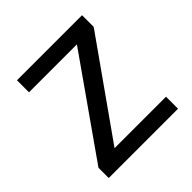

<svg xmlns="http://www.w3.org/2000/svg" viewBox="-149 -652 768 768"><g transform="rotate(-45 235.0 -268.0)"><path d="M431 0H39V-58L327 -468H56V-536H424V-470L140 -68H431Z"/></g></svg>

Font: utamil05
Style: Book
Weight: 400
Designer: Jelle Bosma - Monotype Design Team
Foundry: Monotype Imaging Inc.
Version: Version 2.003